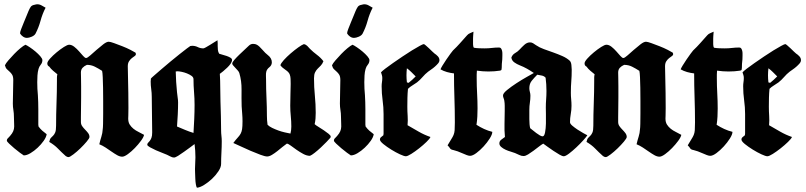

<svg xmlns="http://www.w3.org/2000/svg" viewBox="-20 -731 3765 897"><path d="M154 -711Q165 -711 174.5 -705.5Q184 -700 193 -695Q178 -666 169.5 -634.5Q161 -603 146 -574Q141 -565 128 -559.5Q115 -554 106 -554Q96 -554 87.5 -560Q79 -566 74 -574V-578Q74 -582 79 -595.5Q84 -609 91 -625.5Q98 -642 104 -657Q110 -672 113 -679Q118 -691 123.5 -699Q129 -707 143 -709Q146 -710 148.5 -710.5Q151 -711 154 -711ZM99 -522Q106 -519 119.5 -510Q133 -501 146 -490Q159 -479 168.5 -468Q178 -457 178 -450Q178 -438 170.5 -429Q163 -420 160 -409Q156 -395 155 -378.5Q154 -362 154 -347Q154 -316 157 -286Q159 -254 159 -221.5Q159 -189 159 -157Q159 -152 159 -148.5Q159 -145 160 -140Q168 -129 177.5 -120.5Q187 -112 198 -104Q196 -90 184 -73Q172 -56 156 -41Q140 -26 122.5 -15.5Q105 -5 91 -5Q86 -8 73 -17.5Q60 -27 46.5 -38.5Q33 -50 22.5 -60Q12 -70 12 -74Q12 -78 14 -82Q29 -97 36 -107.5Q43 -118 45 -128.5Q47 -139 46 -152Q45 -165 45 -187Q45 -202 42.5 -217Q40 -232 40 -247Q40 -275 41 -302Q42 -329 42 -357Q42 -373 37 -381.5Q32 -390 25 -396Q18 -402 12 -408Q6 -414 3 -426Q7 -435 19.5 -449.5Q32 -464 46.5 -479Q61 -494 75.5 -506Q90 -518 99 -522Z M488 -536Q495 -536 513 -529.5Q531 -523 551.5 -515Q572 -507 589.5 -498Q607 -489 613 -485Q615 -481 615 -479Q615 -473 609 -469Q603 -465 596 -459.5Q589 -454 583 -445Q577 -436 577 -421Q579 -343 579.5 -297Q580 -251 580 -226Q580 -201 579.5 -191.5Q579 -182 579 -177Q579 -160 586 -149Q593 -138 603.5 -129.5Q614 -121 627.5 -114.5Q641 -108 653 -101Q651 -90 638.5 -73Q626 -56 610 -39.5Q594 -23 577.5 -11Q561 1 551 1Q540 1 527.5 -6Q515 -13 501.5 -22.5Q488 -32 473.5 -41.5Q459 -51 444 -57Q448 -75 453.5 -92Q459 -109 460 -128Q461 -133 461.5 -153Q462 -173 462 -201Q462 -229 462 -260.5Q462 -292 461.5 -320.5Q461 -349 460 -370.5Q459 -392 457 -400Q440 -411 423 -419.5Q406 -428 386 -428Q374 -423 366 -414.5Q358 -406 358 -392Q358 -386 358.5 -368.5Q359 -351 359 -327Q359 -303 359 -276Q359 -249 358.5 -225.5Q358 -202 358 -184Q358 -166 358 -161Q358 -150 364 -141.5Q370 -133 377.5 -125.5Q385 -118 391.5 -109.5Q398 -101 398 -91Q398 -85 385 -69.5Q372 -54 355.5 -38Q339 -22 322.5 -9.5Q306 3 300 3Q294 3 287 -2Q267 -20 250.5 -37Q234 -54 210 -68Q213 -82 218 -87Q223 -92 228.5 -97.5Q234 -103 238 -112.5Q242 -122 242 -144Q242 -195 244 -248.5Q246 -302 246 -353Q246 -361 246 -368.5Q246 -376 248 -384Q238 -392 228 -400.5Q218 -409 210 -420Q201 -424 201 -435Q201 -443 214 -457.5Q227 -472 244.5 -486.5Q262 -501 278.5 -511.5Q295 -522 303 -522Q315 -522 327 -512.5Q339 -503 349.5 -491Q360 -479 368.5 -469.5Q377 -460 382 -460Q388 -460 401.5 -472Q415 -484 431 -498Q447 -512 462.5 -524Q478 -536 488 -536Z M996 -543Q997 -536 997 -529.5Q997 -523 997 -516Q997 -507 998 -497.5Q999 -488 1004 -480Q1009 -478 1019 -475.5Q1029 -473 1039 -469.5Q1049 -466 1056.5 -461.5Q1064 -457 1064 -451Q1064 -443 1057.5 -433.5Q1051 -424 1041.5 -415Q1032 -406 1022.5 -398Q1013 -390 1007 -386Q1009 -354 1009 -321.5Q1009 -289 1010 -257Q1011 -225 1012 -189Q1013 -153 1013 -121Q1013 -109 1014.5 -96.5Q1016 -84 1016 -71Q1016 -45 1014.5 -18Q1013 9 1013 35Q1013 50 1000.5 69Q988 88 970.5 104.5Q953 121 933.5 133Q914 145 900 146Q897 142 895 130Q893 118 892.5 104.5Q892 91 891.5 78Q891 65 891 59Q891 45 892 31.5Q893 18 893 4Q893 -12 892 -27Q891 -42 889 -58Q883 -53 869 -43Q855 -33 840 -22Q825 -11 812 -3Q799 5 793 5Q785 5 776 0Q767 -5 760 -8Q754 -11 739 -16.5Q724 -22 708.5 -29Q693 -36 680.5 -43Q668 -50 668 -55Q668 -60 671.5 -63.5Q675 -67 679.5 -72.5Q684 -78 687.5 -87Q691 -96 691 -113Q691 -153 690 -196Q689 -239 689 -279Q689 -297 686.5 -314.5Q684 -332 684 -350Q684 -353 684.5 -356.5Q685 -360 685 -364Q687 -367 701 -379Q715 -391 734.5 -408Q754 -425 776.5 -443.5Q799 -462 819 -478Q839 -494 853 -504.5Q867 -515 869 -516Q872 -517 878 -517Q892 -517 904 -511Q916 -505 930 -505Q933 -505 942 -510Q951 -515 961.5 -521.5Q972 -528 981.5 -534Q991 -540 996 -543ZM801 -397Q802 -348 807 -300Q808 -288 810 -275.5Q812 -263 812 -252Q812 -226 810.5 -196Q809 -166 807 -140Q826 -132 845 -124Q864 -116 884 -110Q886 -141 887.5 -175.5Q889 -210 889 -241Q889 -271 886.5 -301Q884 -331 884 -361Q884 -370 875 -376.5Q866 -383 853.5 -388Q841 -393 828.5 -395.5Q816 -398 809 -398Z M1162 -526Q1173 -526 1180 -522Q1191 -516 1205.5 -499Q1220 -482 1232 -473Q1240 -467 1245 -458.5Q1250 -450 1250 -440Q1250 -426 1238.5 -417Q1227 -408 1224 -396Q1222 -388 1222.5 -376.5Q1223 -365 1223 -357Q1223 -315 1225 -273Q1227 -231 1227 -189Q1227 -169 1230 -148Q1238 -140 1251.5 -133.5Q1265 -127 1280 -121.5Q1295 -116 1310.5 -112.5Q1326 -109 1337 -107Q1341 -122 1341 -140Q1341 -164 1338.5 -188.5Q1336 -213 1336 -237Q1336 -251 1336.5 -265.5Q1337 -280 1337 -294Q1337 -303 1337.5 -315Q1338 -327 1338 -339Q1338 -351 1337.5 -362.5Q1337 -374 1334 -382Q1330 -394 1314 -404.5Q1298 -415 1290 -426Q1292 -435 1306 -450.5Q1320 -466 1338 -481.5Q1356 -497 1373.5 -509.5Q1391 -522 1400 -525Q1409 -523 1415.5 -516.5Q1422 -510 1428 -503Q1443 -488 1460.5 -475Q1478 -462 1491 -445Q1486 -432 1478.5 -424.5Q1471 -417 1464 -410Q1457 -403 1452 -393Q1447 -383 1447 -365Q1447 -324 1451 -284Q1455 -244 1455 -204Q1455 -190 1454 -177Q1453 -164 1450 -151Q1455 -146 1467.5 -138.5Q1480 -131 1492.5 -122.5Q1505 -114 1515 -106Q1525 -98 1525 -93Q1525 -92 1524.5 -91Q1524 -90 1524 -88Q1518 -81 1505.5 -68Q1493 -55 1478.5 -41.5Q1464 -28 1450 -17Q1436 -6 1428 -3Q1413 -3 1396.5 -12Q1380 -21 1365 -31.5Q1350 -42 1338 -51Q1326 -60 1320 -60Q1311 -54 1299 -44Q1287 -34 1275 -24.5Q1263 -15 1250.5 -7.5Q1238 0 1228 0Q1218 0 1196.5 -8Q1175 -16 1150.5 -26.5Q1126 -37 1104 -47.5Q1082 -58 1070 -63Q1082 -79 1090.5 -88Q1099 -97 1104 -106Q1109 -115 1111 -127.5Q1113 -140 1113 -164Q1113 -182 1111.5 -199.5Q1110 -217 1109 -234Q1108 -272 1108.5 -312.5Q1109 -353 1098 -390Q1096 -396 1090.5 -402Q1085 -408 1079.5 -414Q1074 -420 1069.5 -425Q1065 -430 1065 -434Q1065 -440 1075 -451.5Q1085 -463 1098.5 -476Q1112 -489 1124.5 -500.5Q1137 -512 1142 -517Q1151 -526 1162 -526Z M1682 -711Q1693 -711 1702.5 -705.5Q1712 -700 1721 -695Q1706 -666 1697.5 -634.5Q1689 -603 1674 -574Q1669 -565 1656 -559.5Q1643 -554 1634 -554Q1624 -554 1615.5 -560Q1607 -566 1602 -574V-578Q1602 -582 1607 -595.5Q1612 -609 1619 -625.5Q1626 -642 1632 -657Q1638 -672 1641 -679Q1646 -691 1651.5 -699Q1657 -707 1671 -709Q1674 -710 1676.5 -710.5Q1679 -711 1682 -711ZM1627 -522Q1634 -519 1647.5 -510Q1661 -501 1674 -490Q1687 -479 1696.5 -468Q1706 -457 1706 -450Q1706 -438 1698.5 -429Q1691 -420 1688 -409Q1684 -395 1683 -378.5Q1682 -362 1682 -347Q1682 -316 1685 -286Q1687 -254 1687 -221.5Q1687 -189 1687 -157Q1687 -152 1687 -148.5Q1687 -145 1688 -140Q1696 -129 1705.5 -120.5Q1715 -112 1726 -104Q1724 -90 1712 -73Q1700 -56 1684 -41Q1668 -26 1650.5 -15.5Q1633 -5 1619 -5Q1614 -8 1601 -17.5Q1588 -27 1574.5 -38.5Q1561 -50 1550.5 -60Q1540 -70 1540 -74Q1540 -78 1542 -82Q1557 -97 1564 -107.5Q1571 -118 1573 -128.5Q1575 -139 1574 -152Q1573 -165 1573 -187Q1573 -202 1570.5 -217Q1568 -232 1568 -247Q1568 -275 1569 -302Q1570 -329 1570 -357Q1570 -373 1565 -381.5Q1560 -390 1553 -396Q1546 -402 1540 -408Q1534 -414 1531 -426Q1535 -435 1547.5 -449.5Q1560 -464 1574.5 -479Q1589 -494 1603.5 -506Q1618 -518 1627 -522Z M1960 -525Q1962 -525 1969 -519Q1976 -513 1984 -505.5Q1992 -498 1999.5 -490.5Q2007 -483 2010 -481Q2018 -476 2025.5 -468Q2033 -460 2033 -450Q2033 -442 2026.5 -434.5Q2020 -427 2011.5 -419.5Q2003 -412 1994 -406Q1985 -400 1980 -396Q1966 -385 1954 -371Q1942 -357 1928 -346Q1917 -338 1906 -331.5Q1895 -325 1886 -316Q1884 -296 1883.5 -274.5Q1883 -253 1883 -233Q1883 -211 1884.5 -189.5Q1886 -168 1884 -146Q1910 -131 1936 -116Q1962 -101 1991 -91Q1988 -83 1972.5 -68Q1957 -53 1938 -38Q1919 -23 1901.5 -12Q1884 -1 1876 -1Q1868 -1 1848.5 -10Q1829 -19 1808 -32Q1787 -45 1771 -58Q1755 -71 1755 -79Q1755 -86 1760.5 -90.5Q1766 -95 1771 -99Q1772 -103 1772 -107Q1772 -111 1772 -115V-198Q1772 -230 1767.5 -262.5Q1763 -295 1763 -328Q1763 -338 1764.5 -347.5Q1766 -357 1766 -367Q1766 -374 1764 -380.5Q1762 -387 1760 -393Q1764 -398 1779.5 -410Q1795 -422 1816 -436.5Q1837 -451 1860.5 -467Q1884 -483 1904.5 -495.5Q1925 -508 1940.5 -516.5Q1956 -525 1960 -525ZM1881 -412Q1880 -404 1879.5 -395.5Q1879 -387 1879 -379Q1879 -371 1879.5 -362.5Q1880 -354 1881 -346L1889 -344Q1898 -351 1906 -358.5Q1914 -366 1922 -374Q1912 -384 1902 -394Q1892 -404 1881 -412Z M2192 -583Q2192 -581 2191.5 -575.5Q2191 -570 2190.5 -563Q2190 -556 2190 -550Q2190 -544 2190 -542Q2190 -536 2190 -524.5Q2190 -513 2194 -508Q2205 -506 2219 -505.5Q2233 -505 2244 -505Q2262 -505 2278 -507Q2294 -509 2312 -509Q2318 -509 2321 -504.5Q2324 -500 2325.5 -494Q2327 -488 2327 -481.5Q2327 -475 2327 -471Q2327 -459 2326.5 -453.5Q2326 -448 2325.5 -443Q2325 -438 2324.5 -432.5Q2324 -427 2324 -415Q2324 -410 2323 -406Q2322 -402 2316 -401Q2303 -399 2289.5 -398Q2276 -397 2262 -397Q2248 -397 2235 -398Q2222 -399 2208 -401Q2207 -392 2207 -383Q2207 -374 2207 -364Q2207 -329 2209 -294Q2211 -259 2211 -224Q2211 -205 2210 -186Q2209 -167 2206 -148Q2223 -137 2241.5 -128.5Q2260 -120 2280 -115Q2280 -103 2268 -84Q2256 -65 2239.5 -47Q2223 -29 2205.5 -16Q2188 -3 2176 -3Q2170 -3 2160.5 -6.5Q2151 -10 2140 -15Q2129 -20 2118 -24Q2107 -28 2098 -30Q2086 -32 2082.5 -38Q2079 -44 2071 -52Q2082 -71 2088.5 -81Q2095 -91 2099 -100.5Q2103 -110 2104 -122.5Q2105 -135 2105 -159Q2105 -217 2103 -274Q2101 -331 2101 -388Q2084 -390 2068 -394.5Q2052 -399 2038 -407Q2039 -411 2047 -424.5Q2055 -438 2065 -452.5Q2075 -467 2084 -479.5Q2093 -492 2096 -495Q2114 -512 2129.5 -529.5Q2145 -547 2162 -566Q2168 -573 2176 -576Q2184 -579 2192 -583Z M2456 -533Q2464 -533 2470.5 -529Q2477 -525 2484 -520Q2500 -509 2521 -501.5Q2542 -494 2564.5 -486Q2587 -478 2607.5 -469Q2628 -460 2642 -447Q2648 -441 2649.5 -427.5Q2651 -414 2651 -406Q2651 -374 2649 -351.5Q2647 -329 2647 -297Q2647 -282 2648.5 -267Q2650 -252 2650 -237Q2650 -217 2646.5 -198Q2643 -179 2643 -160Q2643 -153 2653.5 -144Q2664 -135 2677.5 -126Q2691 -117 2704.5 -109.5Q2718 -102 2724 -99Q2719 -91 2704.5 -75Q2690 -59 2672.5 -42.5Q2655 -26 2638.5 -13.5Q2622 -1 2614 -1Q2607 -1 2594 -8.5Q2581 -16 2566 -26Q2551 -36 2538 -45.5Q2525 -55 2518 -60Q2509 -55 2497 -45.5Q2485 -36 2472 -26.5Q2459 -17 2447 -9.5Q2435 -2 2426 -2Q2416 -2 2406 -7Q2396 -12 2386 -16Q2379 -19 2366.5 -22.5Q2354 -26 2342 -31.5Q2330 -37 2321.5 -44.5Q2313 -52 2313 -61Q2313 -72 2322 -78.5Q2331 -85 2339 -91Q2336 -122 2337 -152.5Q2338 -183 2338 -213Q2338 -225 2338 -237Q2338 -249 2336 -261Q2335 -267 2332.5 -273Q2330 -279 2330 -285Q2330 -295 2349 -310.5Q2368 -326 2392.5 -342Q2417 -358 2441 -371.5Q2465 -385 2474 -390Q2458 -401 2442 -410Q2426 -419 2408 -426Q2395 -431 2383 -439.5Q2371 -448 2369 -462Q2374 -476 2386.5 -483Q2399 -490 2408 -500Q2417 -510 2429.5 -521.5Q2442 -533 2456 -533ZM2490 -382Q2476 -368 2464.5 -354Q2453 -340 2453 -319Q2453 -310 2455.5 -301.5Q2458 -293 2458 -284Q2458 -267 2455.5 -251Q2453 -235 2453 -218Q2453 -210 2453 -198Q2453 -186 2453 -174Q2453 -162 2454 -150.5Q2455 -139 2457 -132Q2461 -129 2469 -122.5Q2477 -116 2485.5 -109.5Q2494 -103 2502 -98.5Q2510 -94 2515 -94Q2523 -94 2526.5 -112.5Q2530 -131 2530.5 -154Q2531 -177 2530.5 -199Q2530 -221 2530 -228Q2530 -248 2531.5 -267Q2533 -286 2533 -306Q2533 -322 2532 -337.5Q2531 -353 2529 -368Q2522 -376 2511 -378Q2500 -380 2490 -382Z M2998 -536Q3005 -536 3023 -529.5Q3041 -523 3061.5 -515Q3082 -507 3099.5 -498Q3117 -489 3123 -485Q3125 -481 3125 -479Q3125 -473 3119 -469Q3113 -465 3106 -459.5Q3099 -454 3093 -445Q3087 -436 3087 -421Q3089 -343 3089.5 -297Q3090 -251 3090 -226Q3090 -201 3089.5 -191.5Q3089 -182 3089 -177Q3089 -160 3096 -149Q3103 -138 3113.5 -129.5Q3124 -121 3137.5 -114.5Q3151 -108 3163 -101Q3161 -90 3148.5 -73Q3136 -56 3120 -39.5Q3104 -23 3087.5 -11Q3071 1 3061 1Q3050 1 3037.5 -6Q3025 -13 3011.5 -22.5Q2998 -32 2983.5 -41.5Q2969 -51 2954 -57Q2958 -75 2963.5 -92Q2969 -109 2970 -128Q2971 -133 2971.5 -153Q2972 -173 2972 -201Q2972 -229 2972 -260.5Q2972 -292 2971.5 -320.5Q2971 -349 2970 -370.5Q2969 -392 2967 -400Q2950 -411 2933 -419.5Q2916 -428 2896 -428Q2884 -423 2876 -414.5Q2868 -406 2868 -392Q2868 -386 2868.5 -368.5Q2869 -351 2869 -327Q2869 -303 2869 -276Q2869 -249 2868.5 -225.5Q2868 -202 2868 -184Q2868 -166 2868 -161Q2868 -150 2874 -141.5Q2880 -133 2887.5 -125.5Q2895 -118 2901.5 -109.5Q2908 -101 2908 -91Q2908 -85 2895 -69.5Q2882 -54 2865.5 -38Q2849 -22 2832.5 -9.5Q2816 3 2810 3Q2804 3 2797 -2Q2777 -20 2760.5 -37Q2744 -54 2720 -68Q2723 -82 2728 -87Q2733 -92 2738.5 -97.5Q2744 -103 2748 -112.5Q2752 -122 2752 -144Q2752 -195 2754 -248.5Q2756 -302 2756 -353Q2756 -361 2756 -368.5Q2756 -376 2758 -384Q2748 -392 2738 -400.5Q2728 -409 2720 -420Q2711 -424 2711 -435Q2711 -443 2724 -457.5Q2737 -472 2754.5 -486.5Q2772 -501 2788.5 -511.5Q2805 -522 2813 -522Q2825 -522 2837 -512.5Q2849 -503 2859.5 -491Q2870 -479 2878.5 -469.5Q2887 -460 2892 -460Q2898 -460 2911.5 -472Q2925 -484 2941 -498Q2957 -512 2972.5 -524Q2988 -536 2998 -536Z M3314 -583Q3314 -581 3313.5 -575.5Q3313 -570 3312.5 -563Q3312 -556 3312 -550Q3312 -544 3312 -542Q3312 -536 3312 -524.5Q3312 -513 3316 -508Q3327 -506 3341 -505.5Q3355 -505 3366 -505Q3384 -505 3400 -507Q3416 -509 3434 -509Q3440 -509 3443 -504.5Q3446 -500 3447.5 -494Q3449 -488 3449 -481.5Q3449 -475 3449 -471Q3449 -459 3448.5 -453.5Q3448 -448 3447.5 -443Q3447 -438 3446.5 -432.5Q3446 -427 3446 -415Q3446 -410 3445 -406Q3444 -402 3438 -401Q3425 -399 3411.5 -398Q3398 -397 3384 -397Q3370 -397 3357 -398Q3344 -399 3330 -401Q3329 -392 3329 -383Q3329 -374 3329 -364Q3329 -329 3331 -294Q3333 -259 3333 -224Q3333 -205 3332 -186Q3331 -167 3328 -148Q3345 -137 3363.5 -128.5Q3382 -120 3402 -115Q3402 -103 3390 -84Q3378 -65 3361.5 -47Q3345 -29 3327.5 -16Q3310 -3 3298 -3Q3292 -3 3282.5 -6.5Q3273 -10 3262 -15Q3251 -20 3240 -24Q3229 -28 3220 -30Q3208 -32 3204.5 -38Q3201 -44 3193 -52Q3204 -71 3210.5 -81Q3217 -91 3221 -100.5Q3225 -110 3226 -122.5Q3227 -135 3227 -159Q3227 -217 3225 -274Q3223 -331 3223 -388Q3206 -390 3190 -394.5Q3174 -399 3160 -407Q3161 -411 3169 -424.5Q3177 -438 3187 -452.5Q3197 -467 3206 -479.5Q3215 -492 3218 -495Q3236 -512 3251.5 -529.5Q3267 -547 3284 -566Q3290 -573 3298 -576Q3306 -579 3314 -583Z M3649 -525Q3651 -525 3658 -519Q3665 -513 3673 -505.5Q3681 -498 3688.5 -490.5Q3696 -483 3699 -481Q3707 -476 3714.5 -468Q3722 -460 3722 -450Q3722 -442 3715.5 -434.5Q3709 -427 3700.5 -419.5Q3692 -412 3683 -406Q3674 -400 3669 -396Q3655 -385 3643 -371Q3631 -357 3617 -346Q3606 -338 3595 -331.5Q3584 -325 3575 -316Q3573 -296 3572.5 -274.5Q3572 -253 3572 -233Q3572 -211 3573.5 -189.5Q3575 -168 3573 -146Q3599 -131 3625 -116Q3651 -101 3680 -91Q3677 -83 3661.5 -68Q3646 -53 3627 -38Q3608 -23 3590.5 -12Q3573 -1 3565 -1Q3557 -1 3537.5 -10Q3518 -19 3497 -32Q3476 -45 3460 -58Q3444 -71 3444 -79Q3444 -86 3449.5 -90.5Q3455 -95 3460 -99Q3461 -103 3461 -107Q3461 -111 3461 -115V-198Q3461 -230 3456.5 -262.5Q3452 -295 3452 -328Q3452 -338 3453.5 -347.5Q3455 -357 3455 -367Q3455 -374 3453 -380.5Q3451 -387 3449 -393Q3453 -398 3468.5 -410Q3484 -422 3505 -436.5Q3526 -451 3549.5 -467Q3573 -483 3593.5 -495.5Q3614 -508 3629.5 -516.5Q3645 -525 3649 -525ZM3570 -412Q3569 -404 3568.5 -395.5Q3568 -387 3568 -379Q3568 -371 3568.5 -362.5Q3569 -354 3570 -346L3578 -344Q3587 -351 3595 -358.5Q3603 -366 3611 -374Q3601 -384 3591 -394Q3581 -404 3570 -412Z"/></svg>

Font: Hand Textur
Style: Regular
Weight: 400
Designer: F. H. Ehmcke um 1935
Foundry: Peter Wiegel
Version: Version 1.000